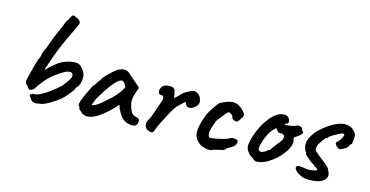

<svg xmlns="http://www.w3.org/2000/svg" viewBox="-71 -986 2546 1322"><g transform="rotate(15 1202.0 -325.0)"><path d="M223 -10Q203 -12 194 -18.5Q185 -25 179 -38Q171 -47 169.5 -52Q168 -57 169 -61Q174 -61 178 -61.5Q182 -62 183 -65Q183 -68 186.5 -69Q190 -70 194 -69Q213 -68 241 -82Q269 -96 302.5 -121Q336 -146 369 -176Q395 -210 406 -227Q417 -244 418 -254Q419 -264 414 -273Q410 -281 391.5 -280.5Q373 -280 342 -260Q299 -233 273 -210Q247 -187 225 -158Q217 -148 208.5 -135.5Q200 -123 194 -114.5Q188 -106 188 -106Q188 -102 176.5 -96Q165 -90 157 -90Q153 -92 146.5 -97.5Q140 -103 138 -112Q129 -118 124 -123Q119 -128 119 -138Q119 -145 122 -157.5Q125 -170 130 -192Q136 -218 143.5 -246Q151 -274 157.5 -294.5Q164 -315 167 -317Q167 -317 171 -326Q175 -335 175 -347Q177 -359 181.5 -368Q186 -377 186 -381Q190 -384 198 -405Q206 -426 218 -460Q218 -463 225 -479.5Q232 -496 242 -518.5Q252 -541 262.5 -565.5Q273 -590 280 -609Q292 -626 300 -642.5Q308 -659 315 -662Q320 -663 330.5 -659Q341 -655 352.5 -648.5Q364 -642 369 -634Q372 -629 372.5 -624.5Q373 -620 368.5 -608.5Q364 -597 352 -572Q340 -547 318 -501Q290 -441 273.5 -398.5Q257 -356 247 -325Q237 -294 227 -268L222 -246L247 -273Q259 -283 272.5 -294.5Q286 -306 299 -316Q307 -322 320.5 -328.5Q334 -335 347 -340Q360 -345 366 -346Q369 -347 384.5 -350Q400 -353 417 -353Q439 -353 454.5 -339.5Q470 -326 483 -304Q494 -283 491.5 -252.5Q489 -222 475 -199Q470 -195 465 -188.5Q460 -182 460 -178Q459 -171 442 -149.5Q425 -128 408 -109Q390 -90 364 -71.5Q338 -53 312.5 -38.5Q287 -24 269 -18Q261 -17 246 -14.5Q231 -12 223 -10Z M549 -26Q545 -34 534 -41Q523 -48 523 -52Q523 -56 520 -63Q517 -70 513 -74Q508 -80 515.5 -103Q523 -126 538 -159Q553 -192 572 -227Q580 -235 588 -248Q596 -261 600 -265Q600 -269 603 -272.5Q606 -276 610 -276L616 -289Q617 -293 627 -305Q637 -317 652 -331.5Q667 -346 682 -359Q697 -372 707 -378Q728 -392 750.5 -392.5Q773 -393 789 -380Q792 -377 801.5 -368.5Q811 -360 823 -350Q835 -340 845 -331L882 -298L865 -248Q852 -208 858.5 -178Q865 -148 877 -126Q882 -115 893 -107.5Q904 -100 918 -98Q926 -97 933 -92Q940 -87 940 -76Q940 -57 933 -48Q926 -39 916 -37Q883 -33 853.5 -47Q824 -61 800 -107Q796 -113 789.5 -129.5Q783 -146 782 -151Q778 -146 770 -136.5Q762 -127 756 -121Q685 -49 634 -26.5Q583 -4 549 -26ZM598 -100Q603 -97 620 -105Q637 -113 662 -133Q696 -162 722 -186.5Q748 -211 769 -241L791 -277Q781 -300 772 -307.5Q763 -315 755 -315Q742 -315 721.5 -296Q701 -277 676.5 -242.5Q652 -208 624 -161Q612 -140 605 -120Q598 -100 598 -100Z M1048 -24Q1045 -23 1036 -25Q1027 -27 1018.5 -30Q1010 -33 1008 -35Q1004 -39 998 -49Q992 -59 993 -76Q994 -93 1011 -118Q1016 -128 1023 -148Q1030 -168 1037.5 -190.5Q1045 -213 1051.5 -231Q1058 -249 1061 -256Q1063 -273 1059.5 -280.5Q1056 -288 1042 -289Q1032 -289 1026.5 -294.5Q1021 -300 1021 -318Q1023 -332 1028.5 -340.5Q1034 -349 1044 -356Q1054 -361 1067.5 -363Q1081 -365 1094.5 -364Q1108 -363 1114 -357Q1121 -353 1124.5 -339.5Q1128 -326 1130.5 -312Q1133 -298 1134 -291Q1144 -299 1158 -313.5Q1172 -328 1185 -341Q1201 -352 1223 -363.5Q1245 -375 1255 -375Q1266 -375 1280.5 -366.5Q1295 -358 1299 -350Q1309 -333 1311.5 -316Q1314 -299 1303 -285Q1293 -272 1276.5 -262Q1260 -252 1240 -256Q1234 -257 1227 -268.5Q1220 -280 1219 -286Q1219 -289 1209 -280.5Q1199 -272 1186.5 -260Q1174 -248 1164 -238Q1147 -217 1128 -181Q1109 -145 1083 -94Q1071 -69 1064 -48Q1057 -27 1048 -24Z M1481 -15Q1468 -9 1451 -10Q1434 -11 1405 -21Q1403 -21 1392.5 -28Q1382 -35 1372 -45.5Q1362 -56 1358 -64Q1342 -87 1347.5 -132Q1353 -177 1378 -240Q1385 -255 1399.5 -278Q1414 -301 1428.5 -320.5Q1443 -340 1449 -343Q1449 -343 1460 -347Q1471 -351 1488 -360Q1493 -362 1503.5 -364.5Q1514 -367 1525 -369Q1536 -371 1541 -370Q1561 -369 1582.5 -355.5Q1604 -342 1618 -324.5Q1632 -307 1627 -294Q1627 -292 1622 -283Q1617 -274 1610.5 -265.5Q1604 -257 1600 -252Q1595 -246 1584 -247Q1573 -248 1564 -255Q1555 -262 1554 -274Q1552 -282 1539.5 -289Q1527 -296 1527 -296Q1519 -296 1505.5 -280.5Q1492 -265 1478 -245Q1460 -227 1450.5 -205Q1441 -183 1437 -164.5Q1433 -146 1430 -137Q1426 -127 1429.5 -111Q1433 -95 1439 -92Q1446 -91 1462 -93Q1478 -95 1497 -99Q1516 -103 1535.5 -108.5Q1555 -114 1569 -120Q1588 -132 1602 -131Q1616 -130 1623 -128Q1634 -124 1634.5 -113Q1635 -102 1627 -89.5Q1619 -77 1602 -68Q1586 -60 1573.5 -50.5Q1561 -41 1561 -36Q1557 -36 1552.5 -33.5Q1548 -31 1545 -32Q1543 -32 1529 -29Q1515 -26 1500.5 -22Q1486 -18 1481 -15Z M1811 -18Q1790 -14 1781.5 -19Q1773 -24 1762 -34Q1746 -42 1733.5 -55.5Q1721 -69 1715 -84Q1709 -99 1710 -108Q1713 -143 1726.5 -184Q1740 -225 1761 -263Q1782 -301 1808.5 -330.5Q1835 -360 1863 -372Q1883 -380 1904.5 -378Q1926 -376 1934 -359Q1949 -330 1927 -322Q1924 -322 1920 -319.5Q1916 -317 1916 -313Q1920 -311 1938 -312.5Q1956 -314 1974.5 -318.5Q1993 -323 1999 -328Q2005 -331 2008 -331Q2011 -331 2023 -329Q2040 -324 2040 -317Q2040 -313 2043 -306Q2046 -299 2050 -299Q2057 -298 2052 -286.5Q2047 -275 2027 -261Q2008 -249 2003.5 -245.5Q1999 -242 2002 -231Q2010 -212 2001.5 -186Q1993 -160 1973 -132Q1953 -104 1925.5 -79.5Q1898 -55 1868 -38Q1838 -21 1811 -18ZM1808 -89Q1812 -89 1822 -93.5Q1832 -98 1838 -101Q1842 -105 1848.5 -110.5Q1855 -116 1859 -117Q1863 -117 1865.5 -120.5Q1868 -124 1875.5 -135.5Q1883 -147 1901 -170Q1921 -192 1929 -207Q1937 -222 1932 -238Q1931 -242 1926.5 -243Q1922 -244 1915 -248Q1905 -248 1899.5 -247Q1894 -246 1883 -255L1867 -275L1850 -258Q1834 -242 1820 -215.5Q1806 -189 1797.5 -161.5Q1789 -134 1787 -115Q1786 -100 1792 -95Q1798 -90 1808 -89Z M2128 5Q2099 -7 2083 -21.5Q2067 -36 2067 -47Q2068 -54 2072.5 -58.5Q2077 -63 2093.5 -62.5Q2110 -62 2146 -55Q2157 -55 2170.5 -56.5Q2184 -58 2195.5 -60.5Q2207 -63 2211 -67Q2216 -68 2214 -71.5Q2212 -75 2207 -79Q2203 -83 2198 -85Q2193 -87 2189 -87Q2188 -92 2180.5 -97.5Q2173 -103 2163 -108Q2141 -126 2124 -140.5Q2107 -155 2111 -161Q2111 -165 2111 -165.5Q2111 -166 2111 -166Q2104 -166 2097 -185.5Q2090 -205 2090 -221Q2090 -239 2098 -258.5Q2106 -278 2119 -296.5Q2132 -315 2146 -329Q2164 -346 2187.5 -364.5Q2211 -383 2237 -397.5Q2263 -412 2289 -419Q2305 -423 2322 -423Q2339 -423 2348 -417Q2357 -419 2368 -411Q2379 -403 2389 -391Q2399 -379 2404 -368Q2404 -356 2403 -339.5Q2402 -323 2399.5 -310.5Q2397 -298 2390 -298Q2390 -298 2387.5 -297.5Q2385 -297 2385 -292Q2385 -282 2370 -269Q2351 -256 2335 -250Q2319 -244 2312 -253Q2307 -257 2303 -260.5Q2299 -264 2295 -268Q2295 -268 2292.5 -272Q2290 -276 2290 -281Q2290 -285 2293 -288.5Q2296 -292 2296 -292Q2307 -301 2314.5 -312Q2322 -323 2326.5 -333.5Q2331 -344 2331 -349Q2331 -355 2328.5 -356Q2326 -357 2318 -357Q2310 -355 2292.5 -346.5Q2275 -338 2257 -327Q2239 -316 2230 -308Q2226 -301 2224.5 -299Q2223 -297 2219 -297Q2219 -301 2213.5 -295Q2208 -289 2200.5 -279Q2193 -269 2185.5 -258Q2178 -247 2174 -241Q2172 -234 2169 -226Q2166 -218 2167 -210Q2166 -199 2173.5 -191.5Q2181 -184 2198 -170Q2233 -144 2251.5 -128.5Q2270 -113 2278 -103.5Q2286 -94 2288 -85Q2305 -54 2294 -33.5Q2283 -13 2256 -1Q2246 4 2222 8Q2198 12 2171.5 11.5Q2145 11 2128 5Z"/></g></svg>

Font: Caveat SemiBold
Style: Regular
Weight: 600
Designer: Pablo Impallari
Foundry: Pablo Impallari
Version: Version 2.000